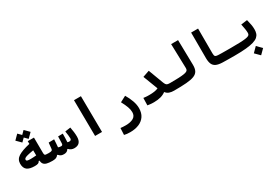

<svg xmlns="http://www.w3.org/2000/svg" viewBox="53 -1830 4581 3207"><g transform="rotate(-30 2344.0 -226.5)"><path d="M280.3 -66.9Q178.7 -66.9 132.1 -103.8Q85.4 -140.6 85.4 -222.7Q85.4 -306.6 158.4 -353Q231.4 -399.4 384.8 -434.1L383.8 -486.8H503.9L505.9 -194.8Q506.3 -168.9 511 -157Q515.6 -145 532.5 -142.1Q549.3 -139.2 585.9 -139.2Q606.4 -139.2 614.5 -120.6Q622.6 -102.1 622.6 -65.9Q622.6 -33.2 613.8 -14.2Q605 4.9 580.1 4.9Q511.7 4.9 471.7 -5.9Q431.6 -16.6 413.1 -41.3Q394.5 -65.9 390.1 -108.4H377Q366.2 -84.5 344.2 -75.7Q322.3 -66.9 280.3 -66.9ZM386.2 -309.1Q307.1 -295.9 266.6 -285.2Q226.1 -274.4 211.7 -262.9Q197.3 -251.5 197.3 -236.8Q197.3 -217.3 215.1 -210.9Q232.9 -204.6 279.8 -204.6Q300.3 -204.6 331.1 -206.3Q361.8 -208 387.7 -210.4ZM417 -512.2 356 -573.2 294.9 -512.2 209 -597.7 294.9 -684.1 356 -622.6 417 -684.1 502.9 -597.7Z M580.1 4.9 585.9 -139.2Q630.9 -139.2 646 -147Q661.1 -154.8 663.1 -174.3L674.8 -291.5L781.2 -293.5Q779.3 -256.3 776.6 -219Q773.9 -181.6 770.5 -144.5Q797.9 -134.3 824.7 -134.3Q843.3 -134.3 850.6 -143.3Q857.9 -152.3 858.4 -174.8Q859.4 -206.5 860.8 -238.3Q861.8 -270 862.8 -301.8L953.6 -303.7Q953.6 -262.7 952.4 -222.2Q951.2 -181.6 948.7 -140.6Q966.8 -134.3 983.9 -134.3Q1023.9 -134.3 1023.9 -173.3Q1023.9 -200.7 1019.5 -234.9Q1015.1 -269 1008.3 -313.5L1113.3 -328.6Q1123 -279.3 1128.9 -232.4Q1134.8 -185.5 1134.8 -143.6Q1134.8 4.9 1002.4 4.9Q939.5 4.9 898.4 -41H888.7Q876 -16.1 853 -5.6Q830.1 4.9 803.2 4.9Q769 4.9 747.1 -4.6Q725.1 -14.2 701.7 -41H691.9Q673.8 -14.2 647.2 -4.6Q620.6 4.9 580.1 4.9Z M1401.9 0 1395 -693.4H1528.8L1535.6 0Z M1944.3 239.7Q1905.3 239.7 1880.6 236.6Q1856 233.4 1828.6 227.1L1835 97.2Q1862.8 99.6 1882.3 101.3Q1901.9 103 1934.6 103Q2028.3 103 2083.7 70.6Q2139.2 38.1 2139.2 -34.2Q2139.2 -83.5 2118.4 -139.9Q2097.7 -196.3 2057.6 -270.5L2171.4 -330.6Q2218.3 -252 2244.1 -178Q2270 -104 2270 -38.1Q2270 55.2 2228.3 116.9Q2186.5 178.7 2113 209.2Q2039.6 239.7 1944.3 239.7Z M2538.1 4.9Q2512.7 4.9 2494.4 3.9Q2476.1 2.9 2457.8 0.5Q2439.5 -2 2413.6 -5.9L2417.5 -147Q2438 -144.5 2453.1 -142.8Q2468.3 -141.1 2485.4 -140.1Q2502.4 -139.2 2528.3 -139.2Q2582.5 -139.2 2627.2 -145.8Q2671.9 -152.3 2702.6 -167.5L2594.2 -450.7L2722.2 -494.6L2828.6 -210.9Q2840.3 -180.2 2851.6 -164.8Q2862.8 -149.4 2880.6 -144.3Q2898.4 -139.2 2929.7 -139.2Q2966.3 -139.2 2966.3 -75.7Q2966.3 4.9 2923.8 4.9Q2874 4.9 2834.7 -8.5Q2795.4 -22 2767.1 -59.1Q2685.1 4.9 2538.1 4.9Z M2923.8 4.9Q2909.7 4.9 2902.6 -12.5Q2895.5 -29.8 2895.5 -70.8Q2895.5 -110.4 2905.3 -124.8Q2915 -139.2 2929.7 -139.2Q3028.8 -139.2 3093.8 -142.1Q3158.7 -145 3197 -151.4Q3235.4 -157.7 3253.7 -168Q3272 -178.2 3277.1 -193.6Q3282.2 -209 3281.7 -229.5L3268.6 -693.4H3402.3L3411.6 -213.4Q3413.1 -141.6 3390.4 -98.1Q3367.7 -54.7 3312.5 -32.5Q3257.3 -10.3 3162.4 -2.7Q3067.4 4.9 2923.8 4.9Z M4095.7 4.9Q4062.5 4.9 4020.8 4.6Q3979 4.4 3936.3 3.7Q3893.6 2.9 3857.4 2Q3782.2 -0.5 3738 -21Q3693.8 -41.5 3674.8 -84.7Q3655.8 -127.9 3655.3 -198.2L3654.3 -693.4H3788.1L3789.1 -215.3Q3789.1 -171.4 3802.2 -157.7Q3815.4 -144 3853.5 -142.1Q3886.2 -140.6 3929.4 -140.1Q3972.7 -139.6 4017.8 -139.4Q4063 -139.2 4101.6 -139.2Q4118.7 -139.2 4127.2 -117.7Q4135.7 -96.2 4135.7 -63.5Q4135.7 -38.6 4126.5 -16.8Q4117.2 4.9 4095.7 4.9Z M4095.7 4.9Q4081.5 4.9 4074.5 -13.2Q4067.4 -31.2 4067.4 -75.7Q4067.4 -115.2 4078.4 -127.2Q4089.4 -139.2 4101.6 -139.2Q4206.1 -139.2 4274.2 -141.6Q4342.3 -144 4382.3 -149.7Q4422.4 -155.3 4441.7 -164.6Q4460.9 -173.8 4466.6 -187Q4472.2 -200.2 4472.2 -218.3Q4472.2 -247.6 4465.8 -290Q4459.5 -332.5 4446.8 -391.1L4566.9 -406.7Q4582 -347.2 4590.3 -302.2Q4598.6 -257.3 4598.6 -211.4Q4598.6 -168.5 4587.2 -133.8Q4575.7 -99.1 4545.4 -73Q4515.1 -46.9 4458.7 -29.8Q4402.3 -12.7 4313.5 -3.9Q4224.6 4.9 4095.7 4.9ZM4477.5 220.2 4388.2 130.9 4477.5 41 4566.9 130.9Z"/></g></svg>

Font: CaskaydiaMono NF
Style: Bold
Weight: 700
Designer: Aaron Bell
Foundry: Saja Typeworks
Version: Version 2111.001; ttfautohint (v1.8.4);Nerd Fonts 3.1.1